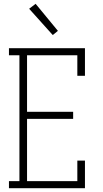

<svg xmlns="http://www.w3.org/2000/svg" viewBox="-20 -988 540 1008"><path d="M27 0V-37H82V-698H27V-735H426V-590H386V-698H122V-401H364V-364H122V-37H386V-145H426V0ZM257 -804 133 -942 167 -968 284 -826Z"/></svg>

Font: Iosevka Slab Extralight
Style: Regular
Weight: 200
Monospace: yes
Designer: Belleve Invis
Foundry: Belleve Invis
Version: Version 11.1.1; ttfautohint (v1.8.3)